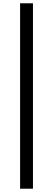

<svg xmlns="http://www.w3.org/2000/svg" viewBox="-20 -864 321 1165"><path d="M102 281H180V-844H102Z"/></svg>

Font: Noto Sans CJK HK Medium
Style: Regular
Weight: 500
Designer: Ryoko NISHIZUKA 西塚涼子 (kana, bopomofo & ideographs); Paul D. Hunt (Latin, Greek & Cyrillic); Sandoll Communications 산돌커뮤니
Foundry: Adobe
Version: Version 2.004;hotconv 1.0.118;makeotfexe 2.5.65603